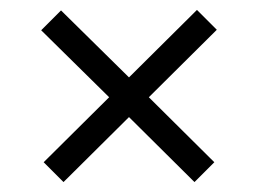

<svg xmlns="http://www.w3.org/2000/svg" viewBox="-20 -537 521 387"><path d="M412 -210 372 -170 240 -301 108 -170 68 -210 200 -341 63 -476 103 -516 240 -381 377 -517 417 -477 280 -341Z"/></svg>

Font: Hind Siliguri Light
Style: Regular
Weight: 300
Designer: Jyotish Sonowal
Foundry: Indian Type Foundry
Version: Version 1.001;PS 1.0;hotconv 1.0.86;makeotf.lib2.5.63406; tt